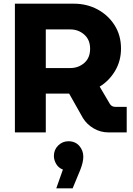

<svg xmlns="http://www.w3.org/2000/svg" viewBox="-20 -720 724 1044"><path d="M61 0V-700H381Q452 -700 510 -669Q568 -638 603 -583Q638 -528 638 -456Q638 -389 606 -335Q574 -281 522 -249L578 -154Q588 -139 607 -139H669V0H571Q526 0 489 -22Q452 -44 431 -78L356 -211H229V0ZM229 -350H362Q406 -350 438 -377.5Q470 -405 470 -455Q470 -504 438 -532Q406 -560 362 -560H229ZM286 304 322 202Q298 193 285.5 171.5Q273 150 273 128Q273 94 296.5 71Q320 48 352 48Q389 48 411 73Q433 98 433 132Q433 162 416 205L375 304Z"/></svg>

Font: MuseoModerno
Style: Bold
Weight: 700
Designer: Pablo Cosgaya, Héctor Gatti, Marcela Romero, and the Authors of The MuseoModerno Project.
Foundry: Omnibus-Type Team
Version: Version 1.001